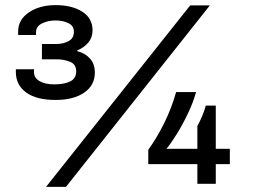

<svg xmlns="http://www.w3.org/2000/svg" viewBox="-20 -719 992 751"><path d="M198 -328Q122 -328 82 -357.5Q42 -387 42 -437V-448H113V-437Q113 -414 135 -401.5Q157 -389 192 -389Q231 -389 254.5 -400.5Q278 -412 278 -440Q278 -468 253.5 -477.5Q229 -487 203 -487H144V-547H202Q227 -547 248 -558Q269 -569 269 -595Q269 -618 247.5 -628.5Q226 -639 197 -639Q168 -639 144.5 -627.5Q121 -616 121 -593V-582H51V-596Q51 -642 93 -670.5Q135 -699 198 -699Q261 -699 301.5 -673.5Q342 -648 342 -600Q342 -572 325 -552Q308 -532 282 -522V-519Q313 -511 332 -490Q351 -469 351 -435Q351 -385 309 -356.5Q267 -328 198 -328ZM160 12 724 -698H801L238 12ZM752 0V-77H560V-133Q595 -182 623 -239Q651 -296 669 -359H747Q736 -319 715 -275Q694 -231 671 -194Q648 -157 631 -137H752V-226Q761 -242 770.5 -264.5Q780 -287 785 -306H824V-137H879V-77H824V0Z"/></svg>

Font: Archivo SemiExpanded Medium
Style: Regular
Weight: 500
Width: 6
Designer: Hector Gatti
Foundry: Omnibus-Type
Version: Version 2.001; ttfautohint (v1.8.3)